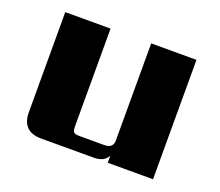

<svg xmlns="http://www.w3.org/2000/svg" viewBox="-89 -609 839 733"><g transform="rotate(20 331.0 -242.5)"><path d="M410 -485H594V0H410V-29Q396 0 353 0H140Q61 0 61 -79V-485H245V-90Q245 -70 250.5 -64.5Q256 -59 276 -59H374Q410 -59 410 -90Z"/></g></svg>

Font: Sarpanch ExtraBold
Style: Regular
Weight: 800
Designer: Manushi Parikh (Devanagari and Latin), Jyotish Sonowal (Devanagari)
Foundry: Indian Type Foundry
Version: Version 2.004;PS 1.0;hotconv 1.0.78;makeotf.lib2.5.61930; tt